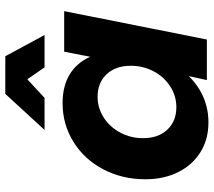

<svg xmlns="http://www.w3.org/2000/svg" viewBox="-61 -739 806 724"><g transform="rotate(-90 342.0 -377.0)"><path d="M28 -232Q28 -319 65.5 -390.5Q103 -462 169 -503Q235 -544 315 -544Q379 -544 423 -517.5Q467 -491 490 -440L509 -538H662L555 0H402L417 -68Q343 6 242 6Q179 6 130.5 -24Q82 -54 55 -108Q28 -162 28 -232ZM456 -287Q456 -344 424 -378Q392 -412 339 -412Q297 -412 261 -389Q225 -366 204 -326.5Q183 -287 183 -241Q183 -183 215 -149Q247 -115 300 -115Q342 -115 378 -138Q414 -161 435 -200.5Q456 -240 456 -287ZM572 -612H450L405 -677L335 -612H214L350 -760H492Z"/></g></svg>

Font: Gontserrat SemiBold
Style: Italic
Weight: 600
Italic angle: -11.3°
Designer: Julieta Ulanovsky
Foundry: Julieta Ulanovsky
Version: Version 6.001